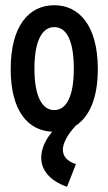

<svg xmlns="http://www.w3.org/2000/svg" viewBox="-20 -496 415 736"><path d="M271 133C237 122 221 103 221 78C221 53 238 21 270 -14C322 -48 355 -119 355 -231C355 -397 284 -476 188 -476C91 -476 21 -397 21 -231C21 -71 87 5 180 9C152 42 138 77 138 109C138 155 170 197 237 220ZM188 -74C141 -74 112 -128 112 -232C112 -341 142 -392 188 -392C235 -392 263 -341 263 -232C263 -128 235 -74 188 -74Z"/></svg>

Font: Inconsolata Condensed
Style: Bold
Weight: 700
Width: 3
Monospace: yes
Designer: Raph Levien, Cyreal, Brenton Simpson
Foundry: Raph Levien, Cyreal, Google
Version: Version 3.100